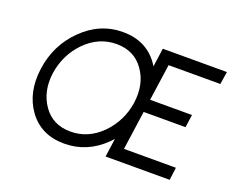

<svg xmlns="http://www.w3.org/2000/svg" viewBox="-116 -906 1344 1112"><g transform="rotate(20 556.0 -350.0)"><path d="M457 -634Q567 -634 625 -551Q655 -509 665.5 -459Q676 -409 668 -350Q651 -233 569 -149Q486 -66 378 -66Q268 -66 210 -149Q151 -233 167 -350Q176 -409 200.5 -459Q225 -509 266 -551Q349 -634 457 -634ZM469 -712Q327 -712 220 -606Q114 -502 93 -350Q72 -198 148 -93Q225 12 367 12Q508 12 614 -92Q722 -197 743 -350Q764 -502 687 -607Q610 -712 469 -712ZM619 0H1014L1024 -78H704L738 -318H996L1007 -397H749L781 -622H1100L1112 -700H717Z"/></g></svg>

Font: Unageo
Style: Regular-Italic
Weight: 400
Designer: Richard Sepsi
Foundry: Richard Sepsi
Version: Version 2.000